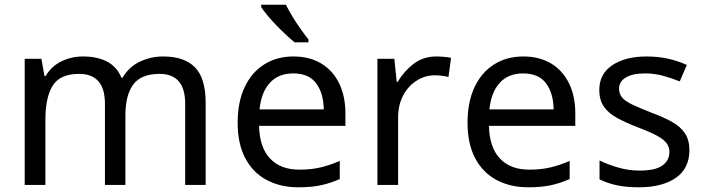

<svg xmlns="http://www.w3.org/2000/svg" viewBox="-20 -786 2995 816"><path d="M673 -546Q764 -546 809 -499.5Q854 -453 854 -349V0H767V-345Q767 -472 658 -472Q580 -472 546.5 -427Q513 -382 513 -296V0H426V-345Q426 -472 316 -472Q235 -472 204 -422Q173 -372 173 -278V0H85V-536H156L169 -463H174Q199 -505 241.5 -525.5Q284 -546 332 -546Q394 -546 435.5 -524Q477 -502 496 -456H501Q528 -502 574.5 -524Q621 -546 673 -546Z M1227 -546Q1296 -546 1345.5 -516Q1395 -486 1421.5 -431.5Q1448 -377 1448 -304V-251H1081Q1083 -160 1127.5 -112.5Q1172 -65 1252 -65Q1303 -65 1342.5 -74.5Q1382 -84 1424 -102V-25Q1383 -7 1343 1.5Q1303 10 1248 10Q1172 10 1113.5 -21Q1055 -52 1022.5 -113.5Q990 -175 990 -264Q990 -352 1019.5 -415Q1049 -478 1102.5 -512Q1156 -546 1227 -546ZM1226 -474Q1163 -474 1126.5 -433.5Q1090 -393 1083 -321H1356Q1355 -389 1324 -431.5Q1293 -474 1226 -474ZM1195 -766Q1206 -744 1222.5 -716.5Q1239 -689 1257.5 -663Q1276 -637 1291 -618V-606H1232Q1215 -620 1194 -639.5Q1173 -659 1152.5 -680.5Q1132 -702 1115.5 -722Q1099 -742 1090 -756V-766Z M1834 -546Q1849 -546 1866.5 -544.5Q1884 -543 1897 -540L1886 -459Q1873 -462 1857.5 -464Q1842 -466 1828 -466Q1787 -466 1751 -443.5Q1715 -421 1693.5 -380.5Q1672 -340 1672 -286V0H1584V-536H1656L1666 -438H1670Q1696 -482 1737 -514Q1778 -546 1834 -546Z M2204 -546Q2273 -546 2322.5 -516Q2372 -486 2398.5 -431.5Q2425 -377 2425 -304V-251H2058Q2060 -160 2104.5 -112.5Q2149 -65 2229 -65Q2280 -65 2319.5 -74.5Q2359 -84 2401 -102V-25Q2360 -7 2320 1.5Q2280 10 2225 10Q2149 10 2090.5 -21Q2032 -52 1999.5 -113.5Q1967 -175 1967 -264Q1967 -352 1996.5 -415Q2026 -478 2079.5 -512Q2133 -546 2204 -546ZM2203 -474Q2140 -474 2103.5 -433.5Q2067 -393 2060 -321H2333Q2332 -389 2301 -431.5Q2270 -474 2203 -474Z M2910 -148Q2910 -70 2852 -30Q2794 10 2696 10Q2640 10 2599.5 1Q2559 -8 2528 -24V-104Q2560 -88 2605.5 -74.5Q2651 -61 2698 -61Q2765 -61 2795 -82.5Q2825 -104 2825 -140Q2825 -160 2814 -176Q2803 -192 2774.5 -208Q2746 -224 2693 -244Q2641 -264 2604 -284Q2567 -304 2547 -332Q2527 -360 2527 -404Q2527 -472 2582.5 -509Q2638 -546 2728 -546Q2777 -546 2819.5 -536.5Q2862 -527 2899 -510L2869 -440Q2835 -454 2798 -464Q2761 -474 2722 -474Q2668 -474 2639.5 -456.5Q2611 -439 2611 -409Q2611 -387 2624 -371.5Q2637 -356 2667.5 -341.5Q2698 -327 2749 -307Q2800 -288 2836 -268Q2872 -248 2891 -219.5Q2910 -191 2910 -148Z"/></svg>

Font: Noto Sans Lisu
Style: Regular
Weight: 400
Designer: Monotype Design Team. David Williams.
Foundry: Monotype Imaging Inc.
Version: Version 2.102